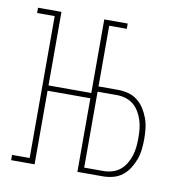

<svg xmlns="http://www.w3.org/2000/svg" viewBox="-65 -583 629 645"><g transform="rotate(10 250.0 -260.0)"><path d="M14 0V-18H74V-502H14V-520H94V-269H240V-520H320V-502H260V-295H326Q344 -295 361.5 -290.5Q379 -286 393 -275Q407 -264 416.5 -249Q426 -234 432 -217.5Q438 -201 440 -183Q442 -165 442 -148Q442 -130 440 -112Q438 -94 432 -77.5Q426 -61 416.5 -46Q407 -31 393 -20Q379 -9 361.5 -4.5Q344 0 326 0H240V-251H94V0ZM260 -18H326Q341 -18 356 -22.5Q371 -27 382.5 -36.5Q394 -46 402 -59.5Q410 -73 414.5 -87.5Q419 -102 420.5 -117Q422 -132 422 -147Q422 -163 420.5 -178Q419 -193 414.5 -207.5Q410 -222 402 -235.5Q394 -249 382.5 -258.5Q371 -268 356 -272.5Q341 -277 326 -277H260Z"/></g></svg>

Font: Iosevka Curly Slab Thin
Style: Regular
Weight: 100
Monospace: yes
Designer: Belleve Invis
Foundry: Belleve Invis
Version: Version 22.1.2; ttfautohint (v1.8.4)